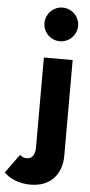

<svg xmlns="http://www.w3.org/2000/svg" viewBox="-146 -789 503 1075"><g transform="rotate(5 106.0 -251.5)"><path d="M161.8 -564.1Q142.3 -564.1 125 -571.6Q107.7 -579.1 95 -591.8Q82.3 -604.5 74.8 -621.8Q67.3 -639.1 67.3 -658.6Q67.3 -678.2 74.8 -695.5Q82.3 -712.7 95 -725.5Q107.7 -738.2 125 -745.7Q142.3 -753.2 161.8 -753.2Q181.4 -753.2 198.6 -745.7Q215.9 -738.2 228.6 -725.5Q241.4 -712.7 248.9 -695.5Q256.4 -678.2 256.4 -658.6Q256.4 -639.1 248.9 -621.8Q241.4 -604.5 228.6 -591.8Q215.9 -579.1 198.6 -571.6Q181.4 -564.1 161.8 -564.1ZM67.7 250Q21.8 250 -17.3 235Q-56.4 220 -80.9 194.5L-4.1 88.6Q5 97.7 14.5 101.1Q24.1 104.5 33.2 104.5Q58.6 104.5 69.8 86.4Q80.9 68.2 80.9 41.4V-465.5H242.7V71.4Q242.7 112.3 230.7 145.2Q218.6 178.2 196.1 201.6Q173.6 225 141.1 237.5Q108.6 250 67.7 250Z"/></g></svg>

Font: Spartan ExtBd
Style: Regular
Weight: 800
Designer: Matt Bailey, Mirko Velimirovic
Foundry: Matt Bailey
Version: Version 1.005